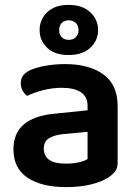

<svg xmlns="http://www.w3.org/2000/svg" viewBox="-20 -750 562 785"><path d="M250 -81Q279 -81 303 -86.5Q327 -92 338 -100V-211L241 -202Q201 -198 180 -184.5Q159 -171 159 -142Q159 -113 180.5 -97Q202 -81 250 -81ZM246 -488Q344 -488 402.5 -446Q461 -404 461 -316V-85Q461 -61 449 -47Q437 -33 419 -22Q391 -5 348 5Q305 15 250 15Q150 15 92.5 -23.5Q35 -62 35 -139Q35 -206 77.5 -241.5Q120 -277 201 -285L338 -299V-317Q338 -355 310.5 -373Q283 -391 233 -391Q194 -391 157 -381.5Q120 -372 91 -358Q80 -366 72.5 -379.5Q65 -393 65 -409Q65 -429 74.5 -441.5Q84 -454 105 -464Q134 -476 171 -482Q208 -488 246 -488ZM142 -627Q142 -670 173 -700Q204 -730 260 -730Q317 -730 349 -700Q381 -670 381 -627Q381 -584 349 -554.5Q317 -525 260 -525Q204 -525 173 -554.5Q142 -584 142 -627ZM222 -627Q222 -608 233 -597.5Q244 -587 261 -587Q278 -587 289.5 -597.5Q301 -608 301 -627Q301 -646 289.5 -656.5Q278 -667 261 -667Q244 -667 233 -656.5Q222 -646 222 -627Z"/></svg>

Font: Baloo Chettan 2 SemiBold
Style: Regular
Weight: 600
Designer: Maithili Shingre, Unnati Kotecha and Ek Type
Foundry: Ek Type
Version: Version 1.640;hotconv 1.0.111;makeotfexe 2.5.65597; ttfautoh